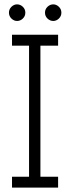

<svg xmlns="http://www.w3.org/2000/svg" viewBox="-20 -859 321 879"><path d="M246 0V-50H165V-650H246V-700H35V-650H113V-50H35V0ZM261 -801Q261 -817 249.5 -828Q238 -839 224 -839Q209 -839 197.5 -828Q186 -817 186 -801Q186 -785 197.5 -774Q209 -763 224 -763Q238 -763 249.5 -774Q261 -785 261 -801ZM96 -801Q96 -817 84.5 -828Q73 -839 58 -839Q44 -839 32.5 -828Q21 -817 21 -801Q21 -785 32.5 -774Q44 -763 58 -763Q73 -763 84.5 -774Q96 -785 96 -801Z"/></svg>

Font: Josefin Slab Medium
Style: Regular
Weight: 500
Designer: Santiago Orozco
Foundry: Typemade
Version: Version 2.000